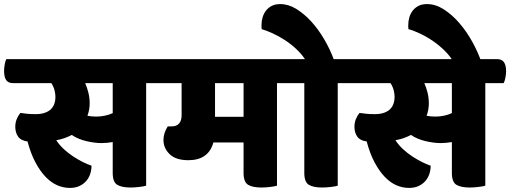

<svg xmlns="http://www.w3.org/2000/svg" viewBox="-60 -910 2503 942"><path d="M714 -620Q738 -620 748.5 -605Q759 -590 759 -561Q759 -545 755.5 -528Q752 -511 747 -502H657V1Q649 4 625 7Q601 10 581 10Q537 10 515 -3.5Q493 -17 493 -62V-213Q465 -208 438 -208Q405 -208 364 -217.5Q323 -227 292 -248Q257 -229 216 -222Q232 -198 253 -178.5Q274 -159 297.5 -143.5Q321 -128 344.5 -116Q368 -104 389 -97Q389 -76 382.5 -56.5Q376 -37 363 -22Q350 -7 330 2.5Q310 12 283 12Q251 12 221 -1Q191 -14 164 -42Q137 -70 114 -113Q91 -156 75 -216Q43 -220 29 -239.5Q15 -259 15 -288Q15 -308 22 -325.5Q29 -343 40 -356Q52 -354 71.5 -352Q91 -350 115 -350Q142 -350 161 -357Q180 -364 191 -375.5Q202 -387 207 -402Q212 -417 212 -434Q212 -450 207.5 -467.5Q203 -485 192 -502H5Q-20 -502 -30 -517.5Q-40 -533 -40 -563Q-40 -575 -37 -593Q-34 -611 -29 -620ZM412 -338Q434 -338 455 -342.5Q476 -347 493 -355V-502H358Q368 -479 374 -454Q380 -429 380 -403Q380 -372 369 -342Q388 -338 412 -338Z M864 -124Q803 -124 772.5 -153.5Q742 -183 742 -223Q742 -257 763 -290H783Q806 -290 818.5 -304Q831 -318 831 -344V-502H734Q709 -502 699 -517.5Q689 -533 689 -563Q689 -575 692 -593Q695 -611 700 -620H1356Q1380 -620 1390.5 -605Q1401 -590 1401 -561Q1401 -548 1397.5 -529.5Q1394 -511 1389 -502H1299V1Q1291 4 1267 7Q1243 10 1223 10Q1179 10 1157 -3.5Q1135 -17 1135 -62V-211H987Q963 -124 864 -124ZM995 -337H1135V-502H995Z M1436 -620Q1418 -647 1392 -671Q1366 -695 1336.5 -714Q1307 -733 1277.5 -746.5Q1248 -760 1224 -767Q1223 -772 1223 -777Q1223 -782 1223 -787Q1223 -807 1228.5 -825.5Q1234 -844 1245.5 -858.5Q1257 -873 1274 -881.5Q1291 -890 1315 -890Q1355 -890 1394 -866Q1433 -842 1467.5 -804Q1502 -766 1530.5 -717.5Q1559 -669 1577 -620H1654Q1678 -620 1688.5 -605Q1699 -590 1699 -561Q1699 -548 1695.5 -529.5Q1692 -511 1687 -502H1597V1Q1589 4 1565 7Q1541 10 1521 10Q1477 10 1455 -3.5Q1433 -17 1433 -62V-502H1376Q1351 -502 1341 -517.5Q1331 -533 1331 -563Q1331 -575 1334 -593Q1337 -611 1342 -620Z M2378 -620Q2402 -620 2412.5 -605Q2423 -590 2423 -561Q2423 -545 2419.5 -528Q2416 -511 2411 -502H2321V1Q2313 4 2289 7Q2265 10 2245 10Q2201 10 2179 -3.5Q2157 -17 2157 -62V-213Q2129 -208 2102 -208Q2069 -208 2028 -217.5Q1987 -227 1956 -248Q1921 -229 1880 -222Q1896 -198 1917 -178.5Q1938 -159 1961.5 -143.5Q1985 -128 2008.5 -116Q2032 -104 2053 -97Q2053 -76 2046.5 -56.5Q2040 -37 2027 -22Q2014 -7 1994 2.5Q1974 12 1947 12Q1915 12 1885 -1Q1855 -14 1828 -42Q1801 -70 1778 -113Q1755 -156 1739 -216Q1707 -220 1693 -239.5Q1679 -259 1679 -288Q1679 -308 1686 -325.5Q1693 -343 1704 -356Q1716 -354 1735.5 -352Q1755 -350 1779 -350Q1806 -350 1825 -357Q1844 -364 1855 -375.5Q1866 -387 1871 -402Q1876 -417 1876 -434Q1876 -450 1871.5 -467.5Q1867 -485 1856 -502H1669Q1644 -502 1634 -517.5Q1624 -533 1624 -563Q1624 -575 1627 -593Q1630 -611 1635 -620ZM2076 -338Q2098 -338 2119 -342.5Q2140 -347 2157 -355V-502H2022Q2032 -479 2038 -454Q2044 -429 2044 -403Q2044 -372 2033 -342Q2052 -338 2076 -338Z M2167 -602Q2151 -632 2124 -659Q2097 -686 2066 -707.5Q2035 -729 2002.5 -744.5Q1970 -760 1944 -767Q1943 -772 1943 -777Q1943 -782 1943 -787Q1943 -807 1948.5 -825.5Q1954 -844 1965.5 -858.5Q1977 -873 1994 -881.5Q2011 -890 2035 -890Q2077 -890 2117.5 -864Q2158 -838 2193.5 -797Q2229 -756 2257.5 -704.5Q2286 -653 2303 -602Z"/></svg>

Font: Baloo
Style: Regular
Weight: 400
Designer: Sarang Kulkarni and Ek Type
Foundry: Ek Type
Version: Version 1.443;PS 1.000;hotconv 16.6.51;makeotf.lib2.5.65220;